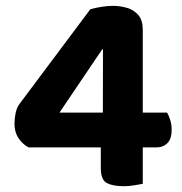

<svg xmlns="http://www.w3.org/2000/svg" viewBox="-20 -635 629 663"><path d="M48 -277 291.8 -602.9Q308.4 -608 330.2 -611.4Q352 -614.8 368.6 -614.8Q395.5 -614.8 419 -607.7Q442.5 -600.7 457.7 -583Q473 -565.2 473 -532.3V-246.2H557Q562.3 -237.4 567.6 -221.3Q572.8 -205.2 572.8 -187.3Q572.8 -155.4 558 -140.7Q543.2 -126 519.8 -126H473V-0.3Q464.2 1.5 444.8 4.7Q425.4 8 407.6 8Q369.8 8 349 -2.9Q328.1 -13.8 328.1 -54.4V-126H78.6Q58.7 -136.3 44.4 -157.3Q30 -178.2 30 -207.9Q30 -224.5 33.8 -243.9Q37.6 -263.4 48 -277ZM335.2 -246.2 335.6 -464.6H332.9L185.4 -246.2Z"/></svg>

Font: Baloo Bhaijaan 2
Style: Regular
Weight: 400
Designer: Sanskriti Dholi, Noopur Datye and Ek Type
Foundry: Ek Type
Version: Version 1.701